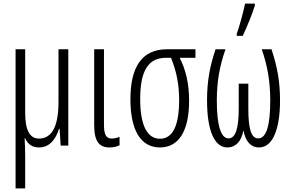

<svg xmlns="http://www.w3.org/2000/svg" viewBox="-20 -804 1612 1060"><path d="M357 -532H303V-243C303 -106 267 -39 195 -39C145 -39 119 -84 119 -181V-532H66V236H119V56C119 29 118 -4 116 -42H118C134 -6 159 10 196 10C256 10 289 -39 306 -93H309L315 0H357Z M554 -532H500V-113C500 -23 528 10 585 10C606 10 623 6 640 -2V-49C631 -44 612 -39 597 -39C569 -39 554 -56 554 -115Z M1024 -248C1024 -342 1006 -418 972 -485H1059V-532H902C763 -532 700 -434 700 -256C700 -85 757 10 863 10C964 10 1024 -76 1024 -248ZM754 -257C754 -406 794 -485 897 -485H924C954 -411 969 -339 969 -252C969 -111 934 -38 863 -38C793 -38 754 -111 754 -257Z M1287 -606H1320C1343 -654 1371 -722 1387 -773V-784H1333C1326 -748 1300 -650 1287 -617ZM1479 -532H1425C1457 -441 1472 -352 1472 -249C1472 -114 1451 -40 1406 -40C1366 -40 1351 -94 1351 -204V-342H1298V-204C1298 -97 1281 -40 1242 -40C1198 -40 1177 -116 1177 -249C1177 -356 1193 -441 1225 -532H1170C1139 -439 1123 -358 1123 -250C1123 -83 1164 10 1235 10C1282 10 1313 -25 1323 -81H1325C1335 -25 1364 10 1410 10C1486 10 1526 -91 1526 -250C1526 -356 1510 -437 1479 -532Z"/></svg>

Font: Noto Sans Display Condensed Light
Style: Regular
Weight: 300
Width: 3
Designer: Monotype Design Team
Foundry: Monotype Imaging Inc.
Version: Version 1.900